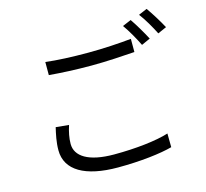

<svg xmlns="http://www.w3.org/2000/svg" viewBox="-121 -982 1242 1157"><g transform="rotate(-15 500.0 -403.5)"><path d="M216.9 -691.4V-609.6C295.7 -603 381.2 -598.6 481.5 -598.6C573.6 -598.6 683.1 -605.9 751 -610.6V-692.7C678.7 -685.4 577.5 -678.7 481.1 -678.7C381.1 -678.7 288.9 -682.7 216.9 -691.4ZM257 -288.1 175.7 -296C166.3 -255.7 155.5 -208.8 155.5 -156.9C155.5 -31.2 272.7 35.9 476.5 35.9C618.5 35.9 745.5 20.5 817.1 0.7L816.1 -84.9C740.9 -60.9 612 -45.9 474.1 -45.9C313.8 -45.9 236.5 -97.6 236.5 -174.8C236.5 -211.7 244.1 -248.6 257 -288.1ZM779.1 -802.6 725.3 -779.8C752.9 -742 786.8 -681.2 806.6 -640.2L861.3 -664.9C840.3 -705.4 804.1 -766.8 779.1 -802.6ZM889.3 -842.6 836.1 -819.9C865 -782.5 897.6 -725.3 919.4 -681.9L973.8 -706C954.3 -743.1 915.9 -805.8 889.3 -842.6Z"/></g></svg>

Font: Source Han Sans JP VF
Style: Regular
Weight: 250
Designer: Ryoko NISHIZUKA 西塚涼子 (kana, bopomofo & ideographs); Paul D. Hunt (Latin, Greek & Cyrillic); Sandoll Communications 산돌커뮤니
Foundry: Adobe
Version: Version 2.004;hotconv 1.0.118;makeotfexe 2.5.65603